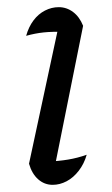

<svg xmlns="http://www.w3.org/2000/svg" viewBox="-20 -510 314 536"><path d="M129 -25 113 -59Q143 -60 170 -64.5Q197 -69 222 -78Q215 -53 200 -33.5Q185 -14 166 -4Q147 6 127 6Q104 6 86.5 -9.5Q69 -25 61 -53L148 -458L160 -421Q126 -422 102 -419.5Q78 -417 53 -410Q60 -435 73.5 -453Q87 -471 105.5 -480.5Q124 -490 144 -490Q166 -490 184 -476.5Q202 -463 212 -438Z"/></svg>

Font: Piazzolla 24pt
Style: Italic
Weight: 400
Italic angle: -11.3°
Designer: Juan Pablo del Peral
Foundry: Huerta Tipografica
Version: Version 2.005